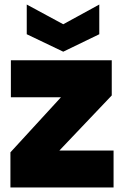

<svg xmlns="http://www.w3.org/2000/svg" viewBox="-20 -827 547 847"><path d="M242 -163H481V0H26V-155L249 -398H28V-561H473V-406ZM418 -676 259 -599 98 -676V-807L259 -720L418 -807Z"/></svg>

Font: Fz Poppins ExtBd
Style: Regular
Weight: 800
Designer: Ninad Kale (Devanagari), Jonny Pinhorn (Latin)
Foundry: Indian Type Foundry
Version: Vit hóa bi Vntype.Com & FontZin.Com